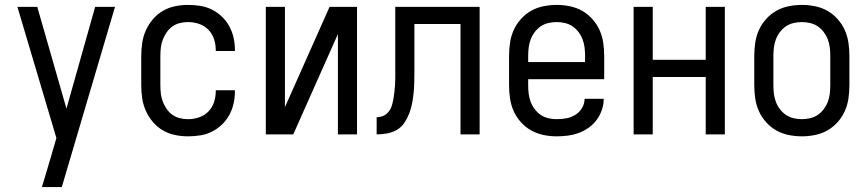

<svg xmlns="http://www.w3.org/2000/svg" viewBox="-20 -548 3540 783"><path d="M151 215Q160 185 169 154.5Q178 124 187 94L210 15L51 -520H132L251 -105L368 -520H449L232 215Z M747 8Q720 8 693.5 2.5Q667 -3 644 -16.5Q621 -30 603.5 -50.5Q586 -71 575 -95.5Q564 -120 560 -146.5Q556 -173 556 -200V-320Q556 -347 560 -373.5Q564 -400 575 -424.5Q586 -449 603.5 -469.5Q621 -490 644 -503.5Q667 -517 693.5 -522.5Q720 -528 747 -528Q772 -528 797 -524Q822 -520 844 -509Q866 -498 884.5 -480.5Q903 -463 915 -441Q927 -419 932.5 -394.5Q938 -370 938 -345V-340H860V-343Q860 -366 853 -388Q846 -410 830 -426.5Q814 -443 792 -450.5Q770 -458 747 -458Q730 -458 713.5 -454Q697 -450 683 -440Q669 -430 659.5 -416Q650 -402 644 -386.5Q638 -371 636 -354Q634 -337 634 -320V-200Q634 -183 636 -166Q638 -149 644 -133.5Q650 -118 659.5 -104Q669 -90 683 -80Q697 -70 713.5 -66Q730 -62 747 -62Q770 -62 792 -69.5Q814 -77 830 -93.5Q846 -110 853 -132Q860 -154 860 -177V-180H938V-175Q938 -150 932.5 -125.5Q927 -101 915 -79Q903 -57 884.5 -39.5Q866 -22 844 -11Q822 0 797 4Q772 8 747 8Z M1064 0V-520H1142V-111L1324 -520H1436V0H1358V-409L1176 0Z M1858 0V-450H1670V-258Q1670 -236 1669.5 -214.5Q1669 -193 1667 -171.5Q1665 -150 1661 -128.5Q1657 -107 1649.5 -87Q1642 -67 1630 -48.5Q1618 -30 1599.5 -19Q1581 -8 1559.5 -4Q1538 0 1516 0V-70Q1530 -70 1543 -75.5Q1556 -81 1565 -92.5Q1574 -104 1578 -117.5Q1582 -131 1584.5 -145Q1587 -159 1588.5 -173Q1590 -187 1591 -201Q1592 -215 1592 -229Q1592 -243 1592 -257V-520H1936V0Z M2250 8Q2223 8 2196.5 2.5Q2170 -3 2146.5 -16Q2123 -29 2104.5 -49.5Q2086 -70 2075 -94.5Q2064 -119 2060 -146Q2056 -173 2056 -200V-320Q2056 -347 2060 -374Q2064 -401 2075 -425.5Q2086 -450 2104.5 -470.5Q2123 -491 2146 -504Q2169 -517 2196 -522.5Q2223 -528 2250 -528Q2277 -528 2304 -522.5Q2331 -517 2354 -504Q2377 -491 2395.5 -470.5Q2414 -450 2425 -425.5Q2436 -401 2440 -374Q2444 -347 2444 -320V-225H2134V-200Q2134 -183 2136 -166Q2138 -149 2144 -133Q2150 -117 2160.5 -103Q2171 -89 2185 -79.5Q2199 -70 2216 -66Q2233 -62 2250 -62Q2270 -62 2289.5 -65.5Q2309 -69 2326 -79.5Q2343 -90 2353.5 -107.5Q2364 -125 2364 -145H2442Q2442 -122 2434.5 -100Q2427 -78 2413.5 -59.5Q2400 -41 2381 -27.5Q2362 -14 2340.5 -6Q2319 2 2296 5Q2273 8 2250 8ZM2366 -295V-320Q2366 -337 2364 -354Q2362 -371 2356 -387Q2350 -403 2339.5 -417Q2329 -431 2315 -440.5Q2301 -450 2284 -454Q2267 -458 2250 -458Q2233 -458 2216 -454Q2199 -450 2185 -440.5Q2171 -431 2160.5 -417Q2150 -403 2144 -387Q2138 -371 2136 -354Q2134 -337 2134 -320V-295Z M2564 0V-520H2642V-304H2858V-520H2936V0H2858V-234H2642V0Z M3250 8Q3223 8 3196 2.5Q3169 -3 3146 -16Q3123 -29 3104.5 -49.5Q3086 -70 3075 -94.5Q3064 -119 3060 -146Q3056 -173 3056 -200V-320Q3056 -347 3060 -374Q3064 -401 3075 -425.5Q3086 -450 3104.5 -470.5Q3123 -491 3146 -504Q3169 -517 3196 -522.5Q3223 -528 3250 -528Q3277 -528 3304 -522.5Q3331 -517 3354 -504Q3377 -491 3395.5 -470.5Q3414 -450 3425 -425.5Q3436 -401 3440 -374Q3444 -347 3444 -320V-200Q3444 -173 3440 -146Q3436 -119 3425 -94.5Q3414 -70 3395.5 -49.5Q3377 -29 3354 -16Q3331 -3 3304 2.5Q3277 8 3250 8ZM3250 -62Q3267 -62 3284 -66Q3301 -70 3315 -79.5Q3329 -89 3339.5 -103Q3350 -117 3356 -133Q3362 -149 3364 -166Q3366 -183 3366 -200V-320Q3366 -337 3364 -354Q3362 -371 3356 -387Q3350 -403 3339.5 -417Q3329 -431 3315 -440.5Q3301 -450 3284 -454Q3267 -458 3250 -458Q3233 -458 3216 -454Q3199 -450 3185 -440.5Q3171 -431 3160.5 -417Q3150 -403 3144 -387Q3138 -371 3136 -354Q3134 -337 3134 -320V-200Q3134 -183 3136 -166Q3138 -149 3144 -133Q3150 -117 3160.5 -103Q3171 -89 3185 -79.5Q3199 -70 3216 -66Q3233 -62 3250 -62Z"/></svg>

Font: Iosevka Term
Style: Regular
Weight: 400
Monospace: yes
Designer: Belleve Invis
Foundry: Belleve Invis
Version: Version 30.0.1